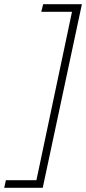

<svg xmlns="http://www.w3.org/2000/svg" viewBox="-90 -734 409 912"><path d="M-70 158 -62 122H83L252 -678H106L115 -714H299L113 158Z"/></svg>

Font: Noto Sans Disp ExtLt
Style: Italic
Weight: 200
Italic angle: -12°
Designer: Monotype Design Team
Foundry: Monotype Imaging Inc.
Version: Version 2.000;GOOG;noto-source:20170915:90ef993387c0